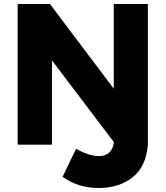

<svg xmlns="http://www.w3.org/2000/svg" viewBox="-20 -721 826 957"><path d="M473 216Q368 216 292 160L359 21Q426 57 472 57Q538 57 548 -12L239 -420V0H68V-701H229L547 -279V-701H717V0Q708 111 640 163.5Q572 216 473 216Z"/></svg>

Font: Argentum Novus
Style: Bold
Weight: 700
Designer: Julieta Ulanovsky (font) & Cristiano Sobral (main changes)
Foundry: Julieta Ulanovsky (font) & Cristiano Sobral (main changes)
Version: Version 3.00;November 27, 2020;FontCreator 13.0.0.2655 64-bi